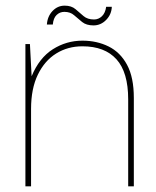

<svg xmlns="http://www.w3.org/2000/svg" viewBox="-20 -660 553 680"><path d="M70 0V-504H86L92 -390Q119 -455 167 -485.5Q215 -516 272 -516Q323 -516 364.5 -495.5Q406 -475 430 -430.5Q454 -386 454 -313V0H434V-308Q434 -404 392.5 -450Q351 -496 272 -496Q220 -496 179 -470.5Q138 -445 114 -395.5Q90 -346 90 -274V0ZM311 -570Q286 -570 271 -582Q256 -594 242.5 -606Q229 -618 208 -618Q192 -618 180.5 -607Q169 -596 167 -573H146Q148 -602 166 -621Q184 -640 209 -640Q233 -640 247.5 -627.5Q262 -615 276 -603Q290 -591 313 -591Q329 -591 341 -602.5Q353 -614 356 -636H376Q375 -609 356 -589.5Q337 -570 311 -570Z"/></svg>

Font: DM Sans Thin
Style: Regular
Weight: 100
Designer: Colophon Foundry, Jonny Pinhorn
Foundry: Colophon Foundry
Version: Version 4.004; ttfautohint (v1.8.4.7-5d5b)